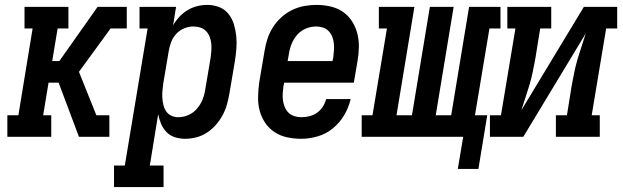

<svg xmlns="http://www.w3.org/2000/svg" viewBox="-20 -558 2540 783"><path d="M10 0V-88H55L113 -442H80V-530H259V-442H215L193 -309H222L378 -530H497V-442H431L302 -265L373 -88H426V0H302L219 -221H178L156 -88H189V0Z M445 205V117H489L582 -442H549V-530H698L686 -455Q697 -474 712 -490Q727 -506 745.5 -517Q764 -528 784.5 -533Q805 -538 825 -538Q851 -538 874 -529Q897 -520 912 -501Q927 -482 934 -458.5Q941 -435 943.5 -410.5Q946 -386 944 -360Q942 -334 938 -309L916 -179Q912 -156 906 -133.5Q900 -111 888.5 -89.5Q877 -68 861 -49.5Q845 -31 824.5 -17.5Q804 -4 781 2Q758 8 735 8Q713 8 693 1.5Q673 -5 659 -19.5Q645 -34 637 -53Q629 -72 625 -92L591 117H647V205ZM707 -80Q728 -80 748.5 -89Q769 -98 783.5 -115Q798 -132 806 -152Q814 -172 817 -193L839 -323Q841 -337 842 -352Q843 -367 841.5 -381Q840 -395 835 -408Q830 -421 820.5 -431Q811 -441 797.5 -445.5Q784 -450 769 -450Q750 -450 731.5 -442.5Q713 -435 699 -420Q685 -405 678 -386.5Q671 -368 668 -349L646 -219Q644 -204 642.5 -188.5Q641 -173 642 -158.5Q643 -144 646.5 -129.5Q650 -115 658 -103.5Q666 -92 679 -86Q692 -80 707 -80Z M1208 8Q1179 8 1151 2Q1123 -4 1100 -19Q1077 -34 1061.5 -57Q1046 -80 1039 -106.5Q1032 -133 1032.5 -162.5Q1033 -192 1037 -221L1059 -351Q1063 -376 1071 -400.5Q1079 -425 1093.5 -447.5Q1108 -470 1128 -488Q1148 -506 1172 -517.5Q1196 -529 1221 -533.5Q1246 -538 1271 -538Q1300 -538 1328 -531.5Q1356 -525 1378 -510Q1400 -495 1415 -472Q1430 -449 1437 -422Q1444 -395 1443.5 -366Q1443 -337 1438 -309L1423 -221H1139L1136 -207Q1134 -192 1133 -177.5Q1132 -163 1134 -148.5Q1136 -134 1141.5 -121Q1147 -108 1156.5 -98.5Q1166 -89 1180 -84.5Q1194 -80 1208 -80Q1225 -80 1241.5 -84Q1258 -88 1272.5 -98Q1287 -108 1296.5 -123Q1306 -138 1310 -154H1410Q1402 -120 1384 -89Q1366 -58 1338 -35Q1310 -12 1276 -2Q1242 8 1208 8ZM1336 -309 1339 -323Q1341 -338 1342 -352.5Q1343 -367 1341.5 -381Q1340 -395 1335 -408Q1330 -421 1320.5 -431Q1311 -441 1297.5 -445.5Q1284 -450 1269 -450Q1248 -450 1227.5 -441.5Q1207 -433 1192 -416Q1177 -399 1169 -378.5Q1161 -358 1158 -337L1153 -309Z M1847 131 1869 0H1455V-88H1499L1558 -442H1525V-530H1670L1597 -88H1660L1733 -530H1830L1757 -88H1820L1893 -530H2021V-442H1976L1917 -88H1967L1931 131Z M1978 0V-88H2023L2082 -442H2049V-530H2228V-442H2183L2163 -318Q2158 -291 2152.5 -264.5Q2147 -238 2139.5 -212.5Q2132 -187 2123 -160.5Q2114 -134 2106 -108L2361 -530H2497V-442H2452L2393 -88H2426V0H2247V-88H2292L2312 -212Q2317 -239 2322.5 -265.5Q2328 -292 2335.5 -317.5Q2343 -343 2352 -369.5Q2361 -396 2369 -422L2114 0Z"/></svg>

Font: Iosevka Curly Slab SmBdObl
Style: Regular
Weight: 600
Italic angle: -9°
Monospace: yes
Designer: Belleve Invis
Foundry: Belleve Invis
Version: Version 11.0.0; ttfautohint (v1.8.3)